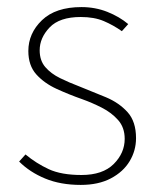

<svg xmlns="http://www.w3.org/2000/svg" viewBox="-20 -510 440 542"><path d="M208 12Q151 12 107.5 -6Q64 -24 34 -54L52 -74Q82 -49 117.5 -32.5Q153 -16 210 -16Q270 -16 301 -47Q332 -78 332 -118Q332 -150 313.5 -171Q295 -192 267.5 -206Q240 -220 212 -230Q175 -243 140 -259Q105 -275 82.5 -300Q60 -325 60 -366Q60 -416 98.5 -453Q137 -490 210 -490Q249 -490 283 -476.5Q317 -463 342 -442L324 -422Q300 -439 273 -450.5Q246 -462 208 -462Q148 -462 120 -432.5Q92 -403 92 -368Q92 -339 108 -320.5Q124 -302 149.5 -289.5Q175 -277 204 -266Q242 -251 279 -235.5Q316 -220 340 -193.5Q364 -167 364 -120Q364 -85 346 -55Q328 -25 293 -6.5Q258 12 208 12Z"/></svg>

Font: Source Sans Variable
Style: Regular
Weight: 200
Designer: Paul D. Hunt
Foundry: Adobe Systems Incorporated
Version: Version 3.006;hotconv 1.0.111;makeotfexe 2.5.65597